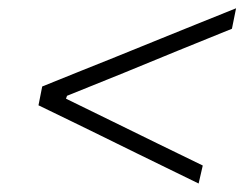

<svg xmlns="http://www.w3.org/2000/svg" viewBox="-20 -527 602 464"><path d="M460 -83.5Q420 -103 382.2 -121.5Q344.5 -140 310.5 -156.5L221 -200.5Q188.5 -216.5 150.8 -234.8Q113 -253 73 -272.5L82 -318Q130.5 -337.5 176.2 -356Q222 -374.5 261 -390L369.5 -434Q410 -450.5 456 -469Q502 -487.5 550.5 -507L540.5 -457.5Q477 -432 410.5 -404.8Q344 -377.5 279.5 -351L142 -295.5L139.5 -288.5L254 -232.5Q308 -206 362.8 -179.2Q417.5 -152.5 470 -127Z"/></svg>

Font: Commissioner ExtraLight
Style: Italic
Weight: 200
Italic angle: -12°
Designer: Kostas Bartsokas
Foundry: Kostas Bartsokas
Version: Version 1.000; ttfautohint (v1.8.3)